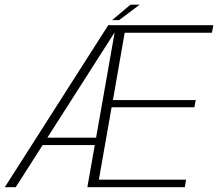

<svg xmlns="http://www.w3.org/2000/svg" viewBox="-40 -780 909 800"><path d="M-20 0H25.5L445.5 -657.5L449 -675H411ZM124.5 -175.5H366L371.5 -206.5H143ZM324 0H730L735.5 -31.5H372L425 -333H770L775.5 -363H430.5L479.5 -643.5H843L849 -675H443ZM427 -696H456L542 -760.5H503.5Z"/></svg>

Font: Anybody UltraCondensed Thin ExtraLight
Style: Italic
Weight: 250
Italic angle: -10°
Version: Version 1.111